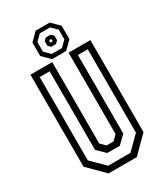

<svg xmlns="http://www.w3.org/2000/svg" viewBox="-220 -989 928 1079"><g transform="rotate(-30 244.5 -450.0)"><path d="M153 0 50 -103V-700H191.5V-172L222 -141.5H267L297.5 -172V-700H439V-103L336 0ZM172.5 -38.5H317L400.5 -121.5V-662.5H336.5V-152.5L285.5 -103H204L153 -152.5V-662.5H88.5V-121.5ZM199 -715 150 -763.5V-850.5L199 -899.5H290.5L339.5 -850.5V-763.5L290.5 -715ZM212 -741H278.5L314.5 -777V-839L278.5 -875H212L175.5 -839V-777ZM229 -777.5 213.5 -793.5V-822.5L229 -838H261L276.5 -822.5V-793.5L261 -777.5ZM240.5 -799H249L253 -803.5V-811.5L249 -815.5H240.5L236.5 -811.5V-803.5Z"/></g></svg>

Font: Tourney Condensed
Style: Regular
Weight: 400
Width: 3
Designer: Tyler Finck
Foundry: Etcetera Type Co
Version: Version 1.010; ttfautohint (v1.8.3)